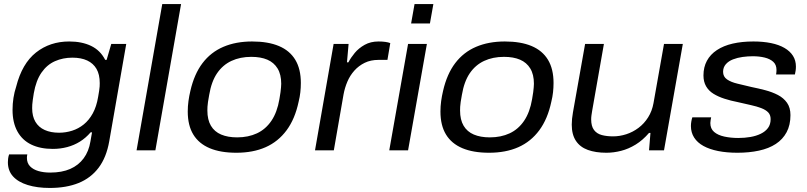

<svg xmlns="http://www.w3.org/2000/svg" viewBox="-20 -743 3991 949"><path d="M226 186Q164 186 117 171.5Q70 157 44.5 129Q19 101 19 59Q19 52 20 42Q21 32 25 20H115Q114 25 113.5 29Q113 33 113 37Q113 63 128.5 79Q144 95 170 102.5Q196 110 228 110Q286 110 327 92Q368 74 393.5 39.5Q419 5 427 -44Q429 -56 431 -67Q433 -78 435 -89H428Q404 -61 375 -43Q346 -25 312 -16Q278 -7 241 -7Q179 -7 134.5 -28.5Q90 -50 66 -93.5Q42 -137 42 -200Q42 -230 46.5 -259Q51 -288 60 -315Q89 -429 158 -483.5Q227 -538 322 -538Q385 -538 430.5 -516Q476 -494 500 -447H507L530 -526H604L520 -45Q506 35 467.5 86Q429 137 368.5 161.5Q308 186 226 186ZM272 -87Q305 -87 336.5 -97Q368 -107 394 -128Q420 -149 438.5 -182.5Q457 -216 465 -264Q468 -282 470 -294Q472 -306 472.5 -315.5Q473 -325 473 -332Q473 -375 457 -402.5Q441 -430 411 -444Q381 -458 338 -458Q291 -458 251.5 -440.5Q212 -423 185 -384Q158 -345 147 -282Q144 -263 142 -249Q140 -235 139.5 -226Q139 -217 139 -208Q139 -168 155 -141Q171 -114 201 -100.5Q231 -87 272 -87Z M655 0 782 -723H875L748 0Z M1148 12Q1070 12 1016.5 -10.5Q963 -33 935.5 -78Q908 -123 908 -192Q908 -218 911.5 -243.5Q915 -269 921 -294Q940 -377 981 -431Q1022 -485 1084 -511.5Q1146 -538 1226 -538Q1305 -538 1358.5 -515.5Q1412 -493 1439.5 -447.5Q1467 -402 1467 -333Q1467 -310 1464.5 -287Q1462 -264 1456 -240Q1438 -155 1396.5 -99Q1355 -43 1293 -15.5Q1231 12 1148 12ZM1152 -64Q1207 -64 1250 -84Q1293 -104 1321.5 -146Q1350 -188 1361 -253Q1365 -274 1366.5 -287.5Q1368 -301 1369 -311Q1370 -321 1370 -329Q1370 -375 1352 -404.5Q1334 -434 1301.5 -448Q1269 -462 1222 -462Q1167 -462 1124 -442Q1081 -422 1053 -381Q1025 -340 1014 -274Q1010 -253 1008 -239Q1006 -225 1005.5 -215.5Q1005 -206 1005 -197Q1005 -151 1022.5 -121.5Q1040 -92 1073 -78Q1106 -64 1152 -64Z M1537 0 1629 -526H1703L1695 -435H1702Q1714 -458 1733.5 -481.5Q1753 -505 1782.5 -521.5Q1812 -538 1851 -538Q1869 -538 1884 -536Q1899 -534 1909 -530L1895 -447H1851Q1812 -447 1782.5 -432.5Q1753 -418 1731.5 -394Q1710 -370 1697 -339.5Q1684 -309 1678 -276L1630 0Z M2012 -627 2029 -723H2122L2105 -627ZM1904 0 1997 -526H2090L1997 0Z M2397 12Q2319 12 2265.5 -10.5Q2212 -33 2184.5 -78Q2157 -123 2157 -192Q2157 -218 2160.5 -243.5Q2164 -269 2170 -294Q2189 -377 2230 -431Q2271 -485 2333 -511.5Q2395 -538 2475 -538Q2554 -538 2607.5 -515.5Q2661 -493 2688.5 -447.5Q2716 -402 2716 -333Q2716 -310 2713.5 -287Q2711 -264 2705 -240Q2687 -155 2645.5 -99Q2604 -43 2542 -15.5Q2480 12 2397 12ZM2401 -64Q2456 -64 2499 -84Q2542 -104 2570.5 -146Q2599 -188 2610 -253Q2614 -274 2615.5 -287.5Q2617 -301 2618 -311Q2619 -321 2619 -329Q2619 -375 2601 -404.5Q2583 -434 2550.5 -448Q2518 -462 2471 -462Q2416 -462 2373 -442Q2330 -422 2302 -381Q2274 -340 2263 -274Q2259 -253 2257 -239Q2255 -225 2254.5 -215.5Q2254 -206 2254 -197Q2254 -151 2271.5 -121.5Q2289 -92 2322 -78Q2355 -64 2401 -64Z M2977 12Q2924 12 2885.5 -2Q2847 -16 2826.5 -47Q2806 -78 2806 -127Q2806 -141 2807.5 -156Q2809 -171 2812 -188L2872 -526H2965L2907 -196Q2905 -184 2903.5 -173.5Q2902 -163 2902 -153Q2902 -119 2916 -100.5Q2930 -82 2954.5 -75.5Q2979 -69 3010 -69Q3043 -69 3075.5 -79.5Q3108 -90 3136 -111Q3164 -132 3183.5 -163Q3203 -194 3210 -233L3262 -526H3355L3262 0H3188L3195 -86H3188Q3157 -50 3122 -28.5Q3087 -7 3050 2.5Q3013 12 2977 12Z M3625 12Q3572 12 3529.5 3.5Q3487 -5 3457 -21.5Q3427 -38 3411 -63Q3395 -88 3395 -120Q3395 -131 3397 -142.5Q3399 -154 3402 -163H3495Q3494 -157 3492.5 -149.5Q3491 -142 3491 -135Q3491 -107 3509.5 -91Q3528 -75 3560 -68Q3592 -61 3629 -61Q3661 -61 3689.5 -66Q3718 -71 3740.5 -82Q3763 -93 3776 -110.5Q3789 -128 3789 -154Q3789 -175 3777 -187.5Q3765 -200 3743 -208.5Q3721 -217 3691.5 -223.5Q3662 -230 3628 -238Q3592 -245 3561 -255Q3530 -265 3506.5 -279.5Q3483 -294 3470 -316.5Q3457 -339 3457 -370Q3457 -411 3474 -442.5Q3491 -474 3523.5 -495.5Q3556 -517 3601.5 -527.5Q3647 -538 3704 -538Q3752 -538 3791 -530Q3830 -522 3857.5 -506Q3885 -490 3899.5 -467Q3914 -444 3914 -414Q3914 -403 3912.5 -393.5Q3911 -384 3909 -375H3816Q3817 -381 3817.5 -386.5Q3818 -392 3818 -397Q3818 -423 3802 -437.5Q3786 -452 3759.5 -458.5Q3733 -465 3701 -465Q3676 -465 3650.5 -461.5Q3625 -458 3603 -449.5Q3581 -441 3567.5 -425.5Q3554 -410 3554 -388Q3554 -364 3573.5 -350.5Q3593 -337 3625 -329.5Q3657 -322 3694 -313Q3729 -306 3763 -297Q3797 -288 3825 -273.5Q3853 -259 3870 -235Q3887 -211 3887 -174Q3887 -125 3868 -89.5Q3849 -54 3814.5 -31.5Q3780 -9 3731.5 1.5Q3683 12 3625 12Z"/></svg>

Font: Archivo SemiExpanded
Style: Italic
Weight: 400
Width: 6
Italic angle: -10°
Designer: Hector Gatti
Foundry: Omnibus-Type
Version: Version 2.001